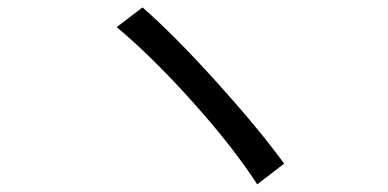

<svg xmlns="http://www.w3.org/2000/svg" viewBox="-20 -600 1040 515"><path d="M293 -527.3 362.3 -580.1Q446.3 -506.8 560.1 -380.9Q673.8 -254.9 742.2 -161.1L669.9 -105.5Q606.4 -204.1 498 -325.2Q389.6 -446.3 293 -527.3Z"/></svg>

Font: Nasu
Style: Regular
Weight: 400
Designer: Ryoko NISHIZUKA (kana &amp; ideographs); Paul D. Hunt (Latin, Greek &amp; Cyrillic); Wenlong ZHANG (bopomofo); Sandoll C
Version: Version 2014.1215